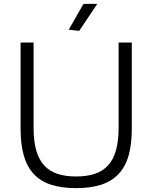

<svg xmlns="http://www.w3.org/2000/svg" viewBox="-20 -959 784 989"><path d="M334 -806 410 -939H481L388 -800ZM372 10Q297 10 243 -7.5Q189 -25 154 -62.5Q119 -100 102.5 -158Q86 -216 86 -298V-740H153V-301Q153 -233 166.5 -185Q180 -137 207.5 -107Q235 -77 276 -63.5Q317 -50 372 -50Q427 -50 468 -63.5Q509 -77 536.5 -107Q564 -137 577.5 -185Q591 -233 591 -301V-740H659V-298Q659 -216 642.5 -158Q626 -100 590.5 -62.5Q555 -25 501 -7.5Q447 10 372 10Z"/></svg>

Font: Plata Sans Light
Style: Regular
Weight: 300
Designer: Pablo Impallari, Andres Torresi, & Cristiano Sobral
Foundry: Pablo Impallari, Andres Torresi, & Cristiano Sobral
Version: Version 1.00;December 28, 2019;FontCreator 12.0.0.2547 64-bi